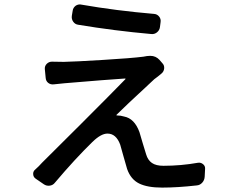

<svg xmlns="http://www.w3.org/2000/svg" viewBox="-20 -810 1040 868"><path d="M333 -698.2Q319.3 -700.2 311 -711.9Q302.7 -723.6 304.7 -738.3L308.6 -761.7Q310.5 -775.4 322.3 -784.2Q331.1 -790 341.8 -790Q344.7 -790 347.7 -789.1Q504.9 -761.7 676.8 -747.1Q690.4 -746.1 699.2 -735.4Q708 -724.6 706.1 -710.9L703.1 -687.5Q701.2 -672.9 689.5 -663.6Q677.7 -654.3 663.1 -656.2Q497.1 -670.9 333 -698.2ZM644.5 -556.6Q652.3 -557.6 659.2 -557.6Q684.6 -557.6 701.2 -539.1L713.9 -524.4Q723.6 -514.6 722.2 -500.5Q720.7 -486.3 710 -477.5Q704.1 -472.7 693.4 -463.9Q682.6 -455.1 677.7 -452.1Q530.3 -315.4 506.8 -291Q505.9 -290 506.3 -289.1Q506.8 -288.1 508.8 -288.1Q525.4 -288.1 541 -283.2Q587.9 -274.4 610.4 -212.9Q613.3 -202.1 624.5 -165Q635.7 -127.9 640.6 -112.3Q648.4 -85.9 667 -73.2Q685.5 -60.5 718.8 -60.5Q797.9 -60.5 875 -74.2Q887.7 -76.2 897.9 -67.9Q908.2 -59.6 907.2 -46.9L905.3 -10.7Q904.3 4.9 894 16.1Q883.8 27.3 869.1 28.3Q782.2 38.1 712.9 38.1Q646.5 38.1 608.9 19.5Q571.3 1 554.7 -45.9Q549.8 -61.5 538.6 -102.1Q527.3 -142.6 523.4 -156.2Q504.9 -206.1 465.8 -206.1Q436.5 -206.1 397.5 -168Q318.4 -90.8 228.5 15.6Q219.7 27.3 205.1 29.3Q190.4 31.2 178.7 23.4L141.6 -2Q129.9 -9.8 129.9 -24.4Q129.9 -36.1 139.6 -43.9Q156.2 -58.6 169.9 -74.2Q213.9 -117.2 348.1 -251.5Q482.4 -385.7 546.9 -452.1Q547.9 -453.1 547.4 -454.1Q546.9 -455.1 545.9 -455.1Q467.8 -450.2 271.5 -433.6Q246.1 -431.6 223.6 -428.7Q209 -426.8 198.2 -435.1Q187.5 -443.4 186.5 -458L182.6 -498Q181.6 -511.7 191.4 -521.5Q201.2 -531.2 214.8 -531.2Q240.2 -530.3 268.6 -530.3Q316.4 -531.2 445.3 -539.1Q574.2 -546.9 627.9 -553.7Q635.7 -554.7 644.5 -556.6Z"/></svg>

Font: Gen Jyuu Gothic L Monospace Medium
Style: Regular
Weight: 500
Designer: [Source Han Sans]
Ryoko NISHIZUKA  (kana & ideographs); Paul D. Hunt (Latin, Greek & Cyrillic); Wenlong ZHANG  (bopomofo
Version: Version 1.002.20150607